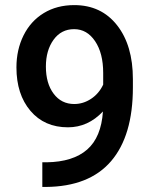

<svg xmlns="http://www.w3.org/2000/svg" viewBox="-20 -741 608 764"><path d="M389.6 -297.4Q330.1 -234.4 250.5 -234.4Q156.7 -234.4 101.1 -300Q45.4 -365.7 45.4 -472.7Q45.4 -543 73.7 -600.1Q102.1 -657.2 154.3 -689Q206.5 -720.7 275.4 -720.7Q382.8 -720.7 445.8 -640.6Q508.8 -560.5 508.8 -426.3V-393.1Q508.8 -200.7 421.9 -99.6Q335 1.5 162.6 2.9H148.4V-95.2H165.5Q270.5 -96.7 326.7 -145.8Q382.8 -194.8 389.6 -297.4ZM275.4 -327.1Q311 -327.1 342.3 -347.7Q373.5 -368.2 390.6 -404.3V-450.7Q390.6 -529.3 358.4 -577.1Q326.2 -625 274.9 -625Q223.6 -625 193.1 -582.8Q162.6 -540.5 162.6 -476.1Q162.6 -409.2 193.4 -368.2Q224.1 -327.1 275.4 -327.1Z"/></svg>

Font: TypoPRO Roboto
Style: Regular
Weight: 500
Designer: Google
Version: Version 2.136; 2016